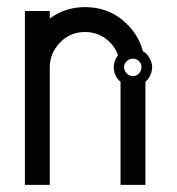

<svg xmlns="http://www.w3.org/2000/svg" viewBox="-20 -520 497 540"><path d="M120 -331Q120 -370 148.5 -400Q177 -430 219 -430Q252 -430 277 -411.5Q302 -393 312 -365Q300 -350 300 -331Q300 -306 319 -290V0H389V-290Q407 -306 408 -331Q408 -343 400.5 -356.5Q393 -370 382 -376Q368 -428 324 -464Q280 -500 219 -500Q164 -500 120 -468V-489H50V0H120ZM336.5 -348Q344 -355 354 -355Q364 -355 371 -348Q378 -341 378 -331Q378 -321 371 -313.5Q364 -306 354 -306Q344 -306 336.5 -313.5Q329 -321 329 -331Q329 -341 336.5 -348Z"/></svg>

Font: Sakbunderan
Style: Regular
Weight: 400
Version: Version 1.00